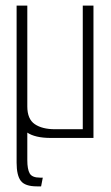

<svg xmlns="http://www.w3.org/2000/svg" viewBox="-20 -490 395 682"><path d="M161 0Q132 0 111 -5Q90 -10 77 -19V79Q77 111 85.5 126Q94 141 122 141H132L126 172H111Q69 172 54 152.5Q39 133 39 88V-470H77V-112Q77 -67 103.5 -49Q130 -31 175 -31H274V-470H312V0Z"/></svg>

Font: Smooch Sans Light
Style: Regular
Weight: 300
Designer: Robert E. Leuschke
Foundry: Robert E. Leuschke
Version: Version 1.010; ttfautohint (v1.8.3)